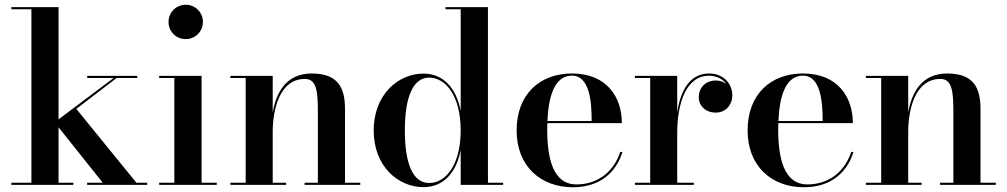

<svg xmlns="http://www.w3.org/2000/svg" viewBox="-20 -780 4248 810"><path d="M28 -9V0H289.5V-9H227V-243L413.5 -9H347.5V0H601V-9H555.5L302 -320.5L472 -451H559V-460H348V-451H459.5L227 -276.5V-750H28V-741H112.5V-9Z M691 -687.5C691 -647 723 -615 763.5 -615C804 -615 836 -647 836 -687.5C836 -728 804 -760 763.5 -760C723 -760 691 -728 691 -687.5ZM651.5 -9V0H894.5V-9H830.5V-460H651.5V-451H715.5V-9Z M952 -9V0H1187V-9H1130.5V-223.5C1130.5 -312.5 1157 -447 1266.5 -447C1315.5 -447 1321 -394 1321 -310V-9H1265V0H1500V-9H1435.5V-319C1435.5 -406 1409.5 -470 1295 -470C1185.5 -470 1144.5 -387 1130.5 -305V-460H952V-451H1016.5V-9Z M2102.5 -9H2038.5V-750H1859.5V-741H1923.5V-312C1904.5 -410.5 1849 -469.5 1766.5 -469.5C1658.5 -469.5 1556.5 -379.5 1556.5 -229.5C1556.5 -79.5 1658.5 9.5 1766.5 9.5C1849 9.5 1904.5 -49 1923.5 -147V0H2102.5ZM1923.5 -229.5C1923.5 -83.5 1860 -8 1790.5 -8C1721 -8 1688 -91 1688 -229.5C1688 -368 1721 -452.5 1790.5 -452.5C1860 -452.5 1923.5 -376 1923.5 -229.5Z M2606 -139H2596.5C2571.5 -61 2506.5 -2 2412 -2C2312 -2 2288.5 -113.5 2288.5 -235C2288.5 -243.5 2289 -252 2289 -260.5H2603.5C2603.5 -369.5 2540.5 -470 2393 -470C2257.5 -470 2159.5 -382.5 2159.5 -230C2159.5 -77.5 2262 10 2397 10C2512 10 2580 -54 2606 -139ZM2393 -461C2468 -461 2476.5 -348.5 2476 -269.5H2289.5C2293.5 -370.5 2318.5 -461 2393 -461Z M2658.5 -9V0H2907V-9H2837V-218.5C2837 -343.5 2874 -460.5 2971 -460.5C3004 -460.5 3029.5 -446 3045 -425C3033 -435 3017 -440.5 2999 -440.5C2961 -440.5 2928 -414 2928 -370C2928 -334 2956 -305 2999.5 -305C3042 -305 3069.5 -338 3069.5 -378C3069.5 -425.5 3033.5 -470 2971.5 -470C2889.5 -470 2850.5 -397 2837 -304.5V-460H2658.5V-451H2723V-9Z M3580.5 -139H3571C3546 -61 3481 -2 3386.5 -2C3286.5 -2 3263 -113.5 3263 -235C3263 -243.5 3263.5 -252 3263.5 -260.5H3578C3578 -369.5 3515 -470 3367.5 -470C3232 -470 3134 -382.5 3134 -230C3134 -77.5 3236.5 10 3371.5 10C3486.5 10 3554.5 -54 3580.5 -139ZM3367.5 -461C3442.5 -461 3451 -348.5 3450.5 -269.5H3264C3268 -370.5 3293 -461 3367.5 -461Z M3633 -9V0H3868V-9H3811.5V-223.5C3811.5 -312.5 3838 -447 3947.5 -447C3996.5 -447 4002 -394 4002 -310V-9H3946V0H4181V-9H4116.5V-319C4116.5 -406 4090.5 -470 3976 -470C3866.5 -470 3825.5 -387 3811.5 -305V-460H3633V-451H3697.5V-9Z"/></svg>

Font: Bodoni* 24pt Medium
Style: Regular
Weight: 500
Version: Version 2.3